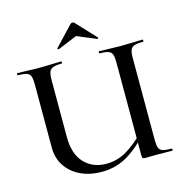

<svg xmlns="http://www.w3.org/2000/svg" viewBox="-118 -922 997 1043"><g transform="rotate(-15 380.0 -400.5)"><path d="M557 -542Q557 -571 552 -586Q547 -601 531 -607Q515 -613 482 -613Q479 -613 479 -619Q479 -625 481 -625Q506 -625 537 -623.5Q568 -622 602 -622Q637 -622 669 -623.5Q701 -625 726 -625Q729 -625 729 -619Q729 -613 726 -613Q694 -613 677.5 -607.5Q661 -602 655 -587.5Q649 -573 649 -544V-81Q649 -52 654.5 -37Q660 -22 677 -17Q694 -12 726 -12Q729 -12 729 -6Q729 0 726 0Q705 0 684.5 -0.5Q664 -1 640 -1Q621 -1 607.5 -0.5Q594 0 576 0Q564 0 560.5 -3Q557 -6 557 -19ZM609 -144Q538 -65 473 -26.5Q408 12 327 12Q262 12 210.5 -12Q159 -36 128.5 -80.5Q98 -125 98 -186V-544Q98 -573 92.5 -587.5Q87 -602 71 -607.5Q55 -613 22 -613Q19 -613 19 -619Q19 -625 22 -625Q47 -625 78.5 -623.5Q110 -622 144 -622Q182 -622 213.5 -623.5Q245 -625 269 -625Q271 -625 271 -619Q271 -613 269 -613Q237 -613 220.5 -607Q204 -601 198 -586Q192 -571 192 -542V-221Q192 -124 239.5 -74Q287 -24 363 -24Q424 -24 478 -55.5Q532 -87 597 -155ZM267 -699 370 -808Q375 -813 382 -813Q389 -813 393 -808L495 -699Q498 -698 495 -694.5Q492 -691 490 -692L382 -737L273 -692Q272 -691 268.5 -694.5Q265 -698 267 -699Z"/></g></svg>

Font: Cormorant Infant Light SemiBold
Style: Regular
Weight: 600
Version: Version 4.001